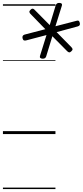

<svg xmlns="http://www.w3.org/2000/svg" viewBox="-20 -914 565 1309"><path d="M270 -514Q247 -515 253 -534L297 -675L160 -639Q150 -636 143.5 -638.5Q137 -641 134 -652Q129 -672 147 -678L289 -715L187 -820Q182 -825 180.5 -832Q179 -839 188 -847Q195 -855 201.5 -855Q208 -855 214 -849L319 -743L360 -878Q363 -886 369 -890.5Q375 -895 386 -894Q407 -893 402 -876L358 -735L501 -772Q510 -775 515.5 -772.5Q521 -770 524 -758Q529 -739 510 -734L366 -695L467 -592Q474 -585 474.5 -578.5Q475 -572 466 -564Q458 -556 451.5 -557Q445 -558 438 -565L337 -667L295 -530Q290 -513 270 -514ZM0 365H358V375H0ZM0 -20H358V0H0ZM0 -505H358V-500H0ZM0 -885H358V-875H0Z"/></svg>

Font: Playwrite DK Uloopet Guides
Style: Regular
Weight: 400
Designer: Veronika Burian, José Scaglione
Foundry: TypeTogether
Version: Version 1.003